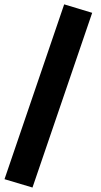

<svg xmlns="http://www.w3.org/2000/svg" viewBox="-31 -734 455 864"><path d="M257.8 -714.4 -10.7 72.3 115.2 109.9 383.8 -676.3Z"/></svg>

Font: Sahel Black
Style: Bold
Weight: 900
Foundry: Saber Rastikerdar (saber.rastikerdar@gmail.com)
Version: Version 3.4.0